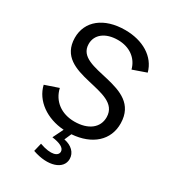

<svg xmlns="http://www.w3.org/2000/svg" viewBox="-218 -811 1041 1158"><g transform="rotate(30 303.0 -232.0)"><path d="M210 154 196 212C312 253 406 220 406 148C406 104 372 71 319 61L340 13C478 3 567 -75 565 -193C561 -457 160 -332 158 -510C157 -576 213 -620 300 -620C381 -620 441 -576 459 -506L553 -539C527 -637 430 -694 308 -694C161 -694 66 -618 67 -501C70 -246 470 -372 473 -183C474 -109 413 -62 317 -62C227 -62 159 -111 140 -194L46 -162C69 -63 166 5 286 13L250 86C304 93 338 109 338 136C338 166 296 185 210 154Z"/></g></svg>

Font: Ronzino
Style: Regular
Weight: 400
Designer: Nunzio Mazzaferro
Foundry: Collletttivo
Version: Version 1.000;Glyphs 3.3 (3337)